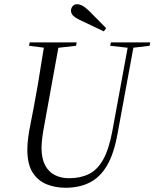

<svg xmlns="http://www.w3.org/2000/svg" viewBox="-20 -870 729 906"><path d="M211 -642 117 -654 120 -670H342L339 -654L233 -642ZM289 16Q241 16 200 -0.5Q159 -17 134 -56Q109 -95 109 -164Q109 -190 113 -220.5Q117 -251 124 -285L139 -362Q151 -426 159.5 -476Q168 -526 175 -572Q182 -618 191 -670H260L189 -279Q183 -248 179.5 -221Q176 -194 176 -172Q176 -122 193 -90Q210 -58 239.5 -43.5Q269 -29 306 -29Q359 -29 399 -48.5Q439 -68 466.5 -116.5Q494 -165 510 -251L587 -670H614L535 -241Q518 -145 485 -89Q452 -33 403 -8.5Q354 16 289 16ZM589 -644 500 -654 503 -670H689L686 -654L602 -644ZM481 -737 470 -722Q441 -736 412 -749.5Q383 -763 354 -777Q332 -788 323.5 -798Q315 -808 315 -820Q315 -831 322.5 -840.5Q330 -850 343 -850Q355 -850 368 -843.5Q381 -837 400 -819Q420 -799 440 -778.5Q460 -758 481 -737Z"/></svg>

Font: Source Serif 4 60pt
Style: Italic
Weight: 400
Italic angle: -12°
Version: Version 4.004;hotconv 1.0.116;makeotfexe 2.5.65601